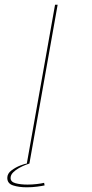

<svg xmlns="http://www.w3.org/2000/svg" viewBox="-20 -695 389 816"><path d="M94 0 214 -675H225L105 0ZM93.5 101Q60 101 35.5 93Q11 85 11 61Q11 42.5 28.8 29.2Q46.5 16 66.8 8.2Q87 0.5 94 0H105Q101 1 88.2 6Q75.5 11 61 19Q46.5 27 35.8 37.8Q25 48.5 25 61.5Q25 78 46.2 83.8Q67.5 89.5 97 89.5Q117 89.5 136.2 87.2Q155.5 85 167.5 82L169.5 93Q158.5 95.5 137.8 98.2Q117 101 93.5 101Z"/></svg>

Font: Anybody UltraExpanded Thin
Style: Italic
Weight: 100
Width: 9
Italic angle: -10°
Designer: Tyler Finck
Foundry: Etcetera Type Company
Version: Version 1.010; ttfautohint (v1.8.3) -l 8 -r 50 -G 200 -x 14 